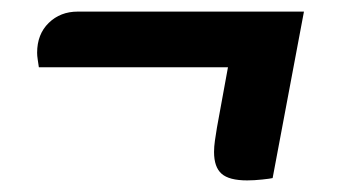

<svg xmlns="http://www.w3.org/2000/svg" viewBox="-20 -309 607 331"><path d="M406 2Q375 2 362 -9.5Q349 -21 349 -47Q349 -56 350.5 -66.5Q352 -77 354 -89L373 -193H47Q46 -200 45 -206.5Q44 -213 44 -218Q44 -250 64 -269.5Q84 -289 114 -289H504L450 -2Q446 -1 432 0.5Q418 2 406 2Z"/></svg>

Font: Sansita Swashed Light
Style: Bold
Weight: 700
Version: Version 1.003